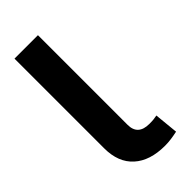

<svg xmlns="http://www.w3.org/2000/svg" viewBox="-240 -804 868 868"><g transform="rotate(-45 194.0 -370.0)"><path d="M202.8 -750V-176.8Q202.8 -110.1 275.9 -110.1Q293.3 -110.1 303.6 -111.3Q313.9 -112.6 324.6 -114.7L335.9 0Q315.7 4.3 295.6 7.1Q275.6 9.9 256 9.9Q159.8 9.9 106.4 -38.4Q52.9 -86.6 52.9 -176.8V-750Z"/></g></svg>

Font: Inter UI
Style: Bold
Weight: 700
Designer: Rasmus Andersson
Foundry: rsms
Version: 3.2;8d6f07862